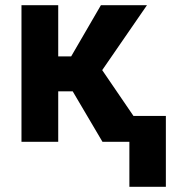

<svg xmlns="http://www.w3.org/2000/svg" viewBox="-20 -548 661 742"><path d="M63 0H205V-195H261L376 0H564L375 -277L548 -528H370L255 -330H205V-528H63ZM480 -100V174H621V-100Z"/></svg>

Font: Aerodynamic
Style: Regular
Weight: 500
Designer: Google
Version: Version 2.000980; 2014